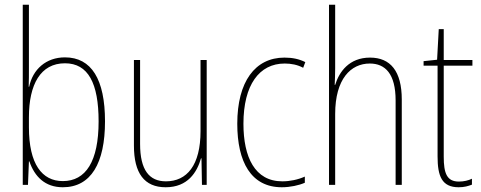

<svg xmlns="http://www.w3.org/2000/svg" viewBox="-20 -780 2031 810"><path d="M102 -494V-760H76V0H98L102 -99H104C126 -35 170 10 245 10C364 10 423 -92 423 -268C423 -445 366 -538 254 -538C174 -538 118 -487 103 -414H101C102 -436 102 -469 102 -494ZM254 -513C352 -513 396 -429 396 -268C396 -99 342 -16 245 -16C157 -16 102 -88 102 -243V-285C102 -424 151 -513 254 -513Z M852 -527H826V-227C826 -82 768 -15 680 -15C610 -15 571 -62 571 -173V-527H545V-166C545 -49 589 10 679 10C772 10 811 -53 828 -112H830L832 0H852Z M1169 10C1204 10 1241 2 1266 -9V-35C1237 -22 1203 -15 1171 -15C1055 -15 1007 -117 1007 -258C1007 -422 1074 -512 1181 -512C1208 -512 1235 -507 1259 -494L1268 -518C1242 -531 1214 -537 1180 -537C1056 -537 981 -435 981 -258C981 -97 1039 10 1169 10Z M1394 -493V-760H1368V0H1394V-299C1394 -447 1460 -512 1540 -512C1605 -512 1649 -469 1649 -356V0H1675V-360C1675 -480 1627 -537 1541 -537C1453 -537 1411 -477 1394 -422H1392C1393 -446 1394 -463 1394 -493Z M1916 -14C1865 -14 1852 -49 1852 -119V-503H1973V-527H1852V-657H1831L1824 -528L1767 -522V-503H1826V-120C1826 -37 1844 10 1915 10C1939 10 1955 5 1971 -1V-26C1957 -19 1937 -14 1916 -14Z"/></svg>

Font: Noto Sans Kannada Condensed Thin
Style: Regular
Weight: 100
Width: 3
Designer: Jelle Bosma - Monotype Design Team
Foundry: Monotype Imaging Inc.
Version: Version 2.005